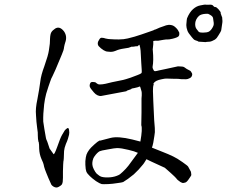

<svg xmlns="http://www.w3.org/2000/svg" viewBox="-20 -817 1040 848"><path d="M896 -756Q891 -756 889 -756Q869 -755 859 -747Q842 -731 842 -710Q842 -701 845 -694Q846 -691 855 -680Q857 -676 861.5 -674.5Q866 -673 875 -673Q876 -673 878 -673Q893 -673 902 -677Q911 -682 918 -694Q924 -704 924 -709.5Q924 -715 924 -716Q924 -718 921 -737Q920 -745 907 -752Q901 -755 899 -756Q896 -756 896 -756ZM806 -736Q817 -763 833 -777Q848 -790 864 -793Q885 -798 892 -796Q896 -796 901 -796Q918 -798 922 -791Q924 -789 926 -787Q927 -787 930 -786H931Q936 -786 945 -776Q955 -765 955 -760V-756Q956 -754 957 -752Q958 -748 959 -745Q962 -743 962 -729Q963 -726 962 -717Q958 -688 957 -683Q957 -680 945 -661Q937 -647 931 -644V-643Q915 -634 907 -633Q889 -632 888 -631Q886 -631 873 -632L857 -633Q854 -636 843 -639Q837 -641 834 -645L827 -653Q811 -672 808 -681Q803 -695 803 -704Q803 -708 803 -709Q805 -734 806 -736ZM701 -145Q722 -137 745 -126Q762 -118 786 -101Q809 -85 811 -81Q815 -73 823 -59Q824 -57 825 -44Q825 -42 818 -32Q809 -18 805 -15Q800 -10 791 -9Q785 -8 777 -13Q763 -22 758 -30Q754 -35 733 -54Q710 -75 708 -76Q629 -112 628.5 -113Q628 -114 627 -114Q613 -91 612 -91Q593 -67 571 -47Q543 -24 524 -13Q520 -11 496 -8Q478 -5 459 -4Q434 -3 429 -4Q421 -6 404 -17Q386 -30 377 -39Q365 -50 361 -60Q358 -68 357 -89Q356 -105 359 -122Q361 -135 367 -145Q374 -157 383 -166Q418 -200 423 -196Q423 -196 469 -208Q502 -216 564 -201Q597 -192 599 -192Q600 -192 600 -192Q610 -248 604 -264Q604 -266 605 -321Q605 -349 605 -351Q605 -368 605 -382Q606 -389 606 -395Q606 -402 606 -407Q606 -412 603 -421Q599 -437 597 -435Q592 -432 573 -428Q563 -426 562 -426Q560 -423 556 -422Q539 -417 538 -414L426 -393Q421 -392 411 -396Q402 -400 394.5 -409Q387 -418 381.5 -425Q376 -432 376 -439Q376 -444 378.5 -449.5Q381 -455 389 -455Q392 -455 394.5 -454.5Q397 -454 399 -454Q402 -454 407 -449Q409 -447 412.5 -445.5Q416 -444 421 -444Q432 -444 446 -447Q464 -451 475 -454L524 -464Q533 -466 557 -474Q573 -480 587.5 -485.5Q602 -491 604.5 -494Q607 -497 606 -507Q606 -512 604 -538L601 -593Q600 -606 596 -619Q595 -619 595 -619Q587 -612 586 -612Q581 -614 577 -612Q574 -611 570 -611Q567 -610 562 -611Q555 -608 548 -606Q512 -601 499 -596Q479 -587 468 -588L456 -589Q448 -589 438 -595Q425 -603 416 -613Q411 -619 412 -628Q412 -632 417 -640Q420 -646 424 -649Q427 -651 432 -650Q438 -650 446 -647Q459 -644 468 -644Q477 -644 487 -643Q504 -642 526 -644Q539 -645 574 -655Q601 -663 640 -677L657 -683Q666 -688 667 -687Q667 -687 685 -695Q699 -700 705 -702Q715 -706 718 -706Q725 -708 732 -707Q741 -706 746 -703Q752 -700 759.5 -692Q767 -684 769 -678Q773 -673 772 -666Q772 -660 768 -656Q763 -652 753 -649Q745 -646 727 -643Q710 -643 701 -641Q692 -639 678 -637Q667 -638 657 -636Q657 -634 657 -632Q657 -627 657 -622Q657 -618 656 -612Q655 -607 655 -603Q654 -599 655 -594Q659 -549 654 -523Q653 -516 658 -508Q661 -501 668 -503Q672 -504 674 -504Q678 -505 682 -506L706 -511L766 -524Q789 -524 794 -520Q804 -512 817 -506Q822 -504 824 -500Q829 -492 829 -490Q829 -478 819.5 -472.5Q810 -467 800 -467Q775 -467 774 -468Q774 -469 748 -469L714 -470Q708 -470 694 -467Q667 -462 659 -450Q657 -447 658 -446Q660 -444 658 -441Q657 -440 656 -430Q655 -414 656 -401L657 -371Q660 -305 661 -286Q665 -244 664 -233Q663 -222 657 -187Q654 -172 651 -165Q676 -155 701 -145ZM589 -142Q574 -149 548 -155Q516 -163 497 -163Q487 -163 456 -157Q426 -152 420 -149Q409 -143 397 -126Q392 -120 389 -107Q387 -97 388 -89Q389 -80 394 -70Q401 -56 407 -50Q419 -39 429 -36Q444 -32 468 -34Q487 -36 502 -43Q510 -46 522 -58Q537 -72 547 -85Q572 -118 589 -142ZM260 -104Q260 -102 259 -90Q258 -79 258 -60Q258 -42 258 -32Q258 -22 257 -14Q256 -7 253 -2Q250 2 243 6Q234 12 227 11Q215 9 207 -1Q205 -4 194 -30Q190 -40 184 -54.5Q178 -69 175 -80Q173 -91 170 -99L163 -115Q154 -136 153 -160Q153 -181 151 -190H150Q147 -203 147 -219Q148 -228 144 -253Q141 -274 141 -279Q141 -283 139 -308V-309Q136 -337 145 -378Q154 -425 158 -457Q161 -485 176 -525Q193 -573 196 -595Q197 -601 200 -624Q201 -634 201 -647Q202 -667 207 -675Q212 -683 224 -691Q244 -703 263 -678Q278 -656 268 -629Q265 -620 263 -609Q262 -596 253 -576Q218 -491 212 -481Q206 -471 201 -455Q195 -439 184 -403Q178 -380 175 -356Q170 -313 171 -280L176 -247L183 -207Q183 -204 189 -191Q194 -176 199 -161L216 -137Q219 -130 233 -169Q246 -207 254 -221Q262 -235 266 -241Q270 -246 276.5 -250.5Q283 -255 285 -243Q287 -231 285 -222Q283 -213 280 -204Q277 -194 271 -181Q264 -163 263 -150Q262 -109 260 -104Z"/></svg>

Font: ToneOZ-Tsuipita-TC
Style: Tsuipita-TC
Weight: 400
Designer: :Jeffrey Xuan (Chih-Lin Hsuan)  :
Foundry: jeffreyx@gmail.com, cjkFonts.io
Version: Version 0.24071